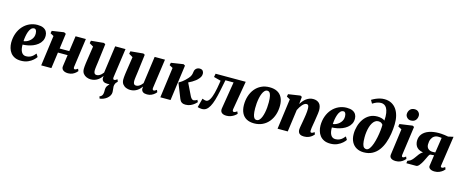

<svg xmlns="http://www.w3.org/2000/svg" viewBox="-50 -1709 6837 2838"><g transform="rotate(15 3369.0 -290.0)"><path d="M454.5 -105Q441.5 -84 411.5 -56.8Q381.5 -29.5 335.8 -9Q290 11.5 229 11.5Q172.5 11.5 133 -7.2Q93.5 -26 69.2 -57.8Q45 -89.5 33.8 -129Q22.5 -168.5 22 -209.5Q22 -286.5 45.2 -351.2Q68.5 -416 110.5 -463.5Q152.5 -511 209.5 -537.5Q266.5 -564 332.5 -564Q387 -564 420.8 -548Q454.5 -532 470.8 -504.8Q487 -477.5 488 -443.5Q489.5 -395.5 470.5 -359.8Q451.5 -324 419.2 -298.8Q387 -273.5 347.8 -257.5Q308.5 -241.5 267.8 -234Q227 -226.5 192 -225.5Q191.5 -188.5 197.2 -160Q203 -131.5 214.8 -112Q226.5 -92.5 243.8 -82.2Q261 -72 284 -72Q321 -72 348 -84.5Q375 -97 394 -115.5Q413 -134 426.5 -151ZM297.5 -501Q270 -501 250.8 -479.8Q231.5 -458.5 219.2 -424.5Q207 -390.5 200.5 -351.8Q194 -313 192.5 -278.5Q209 -280 229 -287Q249 -294 268.5 -307Q288 -320 304.2 -338.8Q320.5 -357.5 329.8 -381.5Q339 -405.5 338 -434.5Q336.5 -468.5 326.2 -484.8Q316 -501 297.5 -501Z M1013.5 -107.5Q1011 -88 1016.5 -79.8Q1022 -71.5 1032 -71.5Q1040.5 -71.5 1049.5 -76Q1058.5 -80.5 1077 -93.5L1091 -60.5Q1084.5 -51.5 1066.2 -34.5Q1048 -17.5 1018.5 -3.5Q989 10.5 949.5 10.5Q917.5 10.5 894.2 1Q871 -8.5 859 -26.5Q847 -44.5 850.5 -69.5L875.5 -247H727.5L693.5 0H537.5L600.5 -466L548.5 -494.5L555.5 -533L738.5 -560.5L768 -545L736.5 -311H884L917 -547H1074.5Z M1498.5 251.5 1487.5 220Q1509.5 211.5 1520 199Q1530.5 186.5 1535 169.5Q1538.5 156.5 1539 140.8Q1539.5 125 1539.5 106.5Q1539.5 65 1558.5 41.5Q1577.5 18 1593.5 -3L1680 -49.5Q1666.5 -32 1659 -13Q1651.5 6 1651.5 26.5Q1651.5 42 1655.2 64.8Q1659 87.5 1659 109Q1659 138.5 1644.2 163.5Q1629.5 188.5 1605.5 207.5Q1583 225.5 1555 236.8Q1527 248 1498.5 251.5ZM1296 10.5Q1265 10.5 1233.8 -1.8Q1202.5 -14 1181.2 -40.8Q1160 -67.5 1159 -112Q1159 -129 1160.8 -150Q1162.5 -171 1165.5 -194Q1168.5 -217 1172 -240.8Q1175.5 -264.5 1179 -287L1206 -466.5L1145.5 -502.5L1153 -542L1347 -560.5L1371.5 -547.5L1339 -287.5Q1336.5 -266 1333.2 -243.8Q1330 -221.5 1327.2 -201Q1324.5 -180.5 1322.8 -164Q1321 -147.5 1321 -137Q1321 -114.5 1325.8 -100.8Q1330.5 -87 1340 -80.5Q1349.5 -74 1365.5 -74Q1385 -74 1403 -83.2Q1421 -92.5 1436.5 -107.2Q1452 -122 1463.5 -138L1521 -555H1679L1616 -107.5Q1613.5 -88.5 1619.5 -80Q1625.5 -71.5 1636 -71.5Q1644.5 -71.5 1653.5 -76Q1662.5 -80.5 1680 -93.5L1693.5 -61Q1687 -50.5 1668.5 -33.8Q1650 -17 1621 -3.5Q1592 10 1554.5 10Q1514 10 1493.2 -4.2Q1472.5 -18.5 1467.5 -43.5Q1467 -47 1466.8 -51.8Q1466.5 -56.5 1467 -62Q1467.5 -67.5 1468.2 -73.5Q1469 -79.5 1470 -85L1468 -85.5Q1455.5 -68.5 1439.5 -51.5Q1423.5 -34.5 1402.5 -20.5Q1381.5 -6.5 1355.2 2Q1329 10.5 1296 10.5Z M1900 10.5Q1869 10.5 1837.8 -1.8Q1806.5 -14 1785.2 -40.8Q1764 -67.5 1763 -112Q1763 -129 1764.8 -150Q1766.5 -171 1769.5 -194Q1772.5 -217 1776 -240.8Q1779.5 -264.5 1783 -287L1810 -466.5L1749.5 -502.5L1757 -542L1951 -560.5L1975.5 -547.5L1943 -287.5Q1940.5 -266 1937.2 -243.8Q1934 -221.5 1931.2 -201Q1928.5 -180.5 1926.8 -164Q1925 -147.5 1925 -137Q1925 -114.5 1929.8 -100.8Q1934.5 -87 1944 -80.5Q1953.5 -74 1969.5 -74Q1989 -74 2007 -83.2Q2025 -92.5 2040.5 -107.2Q2056 -122 2067.5 -138L2125 -555H2283L2220 -107.5Q2217.5 -88.5 2223.5 -80Q2229.5 -71.5 2240 -71.5Q2248.5 -71.5 2257.5 -76Q2266.5 -80.5 2284 -93.5L2297.5 -61Q2291 -50.5 2272.5 -33.8Q2254 -17 2225 -3.5Q2196 10 2158.5 10Q2118 10 2097.2 -4.2Q2076.5 -18.5 2071.5 -43.5Q2071 -47 2070.8 -51.8Q2070.5 -56.5 2071 -62Q2071.5 -67.5 2072.2 -73.5Q2073 -79.5 2074 -85L2072 -85.5Q2059.5 -68.5 2043.5 -51.5Q2027.5 -34.5 2006.5 -20.5Q1985.5 -6.5 1959.2 2Q1933 10.5 1900 10.5Z M2360.5 0 2423 -466 2370.5 -494.5 2378.5 -533 2565.5 -561.5 2591.5 -546.5 2517 0ZM2746 9.5Q2713 9.5 2694 -1.5Q2675 -12.5 2666 -27.5Q2657 -42.5 2652 -55L2562.5 -280.5Q2588.5 -294.5 2610.8 -311Q2633 -327.5 2652.8 -346.2Q2672.5 -365 2690 -384.5Q2718 -416 2725.8 -439.8Q2733.5 -463.5 2735.5 -485.5Q2737.5 -513 2749.8 -529.5Q2762 -546 2778.8 -553.5Q2795.5 -561 2811.5 -561Q2847 -561 2862 -543Q2877 -525 2877.5 -500.5Q2878 -473.5 2867.8 -453.5Q2857.5 -433.5 2844.5 -419.5Q2828.5 -399.5 2805.2 -381.2Q2782 -363 2755.8 -347.5Q2729.5 -332 2703 -319.5Q2676.5 -307 2652.5 -298L2686 -350L2793 -130Q2804.5 -107.5 2817.8 -96Q2831 -84.5 2844 -84.5Q2853.5 -84.5 2869.5 -90Q2885.5 -95.5 2899 -106.5L2915 -74Q2905 -62 2881.5 -42Q2858 -22 2823.5 -6.2Q2789 9.5 2746 9.5Z M3445.5 -107.5Q3442.5 -84.5 3450.5 -78Q3458.5 -71.5 3466 -71.5Q3474 -71.5 3485.2 -76.5Q3496.5 -81.5 3513.5 -93.5L3528 -60.5Q3516.5 -46 3493.8 -29.5Q3471 -13 3440.2 -1.2Q3409.5 10.5 3373.5 10.5Q3324 10.5 3299.5 -12Q3275 -34.5 3282 -77.5L3349.5 -492H3225Q3206.5 -398.5 3190 -318.8Q3173.5 -239 3155 -176.2Q3136.5 -113.5 3113 -71.5Q3091 -32 3063.5 -12Q3036 8 2997.5 8Q2976.5 8 2957.5 4Q2938.5 0 2931.5 -3.5L2968 -141.5Q2973 -139.5 2982.5 -136Q2992 -132.5 3003.5 -129.2Q3015 -126 3025.5 -126Q3042.5 -126 3056.8 -137.8Q3071 -149.5 3082.8 -170Q3094.5 -190.5 3104 -216.8Q3113.5 -243 3121 -272Q3131 -310 3138 -348Q3145 -386 3150 -417.8Q3155 -449.5 3157.5 -467L3049.5 -495.5L3059.5 -548H3520.5Z M3885 -561.5Q3955 -561.5 4003 -536Q4051 -510.5 4076 -460.8Q4101 -411 4101.5 -339Q4102 -267 4081.8 -203Q4061.5 -139 4022.2 -90.2Q3983 -41.5 3926 -13.8Q3869 14 3796 14Q3728 14 3680.8 -12Q3633.5 -38 3608.8 -88.2Q3584 -138.5 3583 -209.5Q3582.5 -283 3602.8 -346.8Q3623 -410.5 3662 -458.8Q3701 -507 3757.2 -534.2Q3813.5 -561.5 3885 -561.5ZM3866 -504Q3841.5 -504 3823.2 -485Q3805 -466 3792 -434.5Q3779 -403 3771 -364.2Q3763 -325.5 3759.2 -284.8Q3755.5 -244 3756 -208Q3756.5 -145.5 3764.5 -109.5Q3772.5 -73.5 3786.5 -58.5Q3800.5 -43.5 3819 -43.5Q3844 -43.5 3862.2 -62.2Q3880.5 -81 3893.2 -112.8Q3906 -144.5 3914 -183.5Q3922 -222.5 3925.5 -263.2Q3929 -304 3928.5 -341Q3928 -404.5 3920 -440Q3912 -475.5 3898.2 -489.8Q3884.5 -504 3866 -504Z M4369 -435Q4384.5 -461 4403.5 -483.8Q4422.5 -506.5 4445.5 -523.8Q4468.5 -541 4495 -550.8Q4521.5 -560.5 4551.5 -560.5Q4608.5 -560.5 4643.2 -527.8Q4678 -495 4678 -418.5Q4678 -402 4673.8 -371.5Q4669.5 -341 4664.2 -307.5Q4659 -274 4655 -247Q4651 -222 4646 -194.8Q4641 -167.5 4637.5 -142.2Q4634 -117 4634 -99.5Q4634 -81.5 4640 -76.5Q4646 -71.5 4652.5 -71.5Q4661 -71.5 4670.8 -76.2Q4680.5 -81 4697 -93.5L4710 -60.5Q4704 -52 4685.2 -35Q4666.5 -18 4635.2 -3.8Q4604 10.5 4560 10.5Q4521.5 10.5 4501.5 -1.5Q4481.5 -13.5 4474.2 -31.5Q4467 -49.5 4467 -68.5Q4467 -79.5 4469.2 -96Q4471.5 -112.5 4475.2 -132.8Q4479 -153 4482.8 -174.5Q4486.5 -196 4490 -216Q4493.5 -237 4497.5 -260.5Q4501.5 -284 4504.8 -308.2Q4508 -332.5 4510 -355.5Q4512 -378.5 4511.5 -398Q4511 -424 4507.2 -438Q4503.5 -452 4495.2 -457.8Q4487 -463.5 4473.5 -463.5Q4459 -463.5 4443 -453.2Q4427 -443 4411.8 -425.8Q4396.5 -408.5 4382.5 -386.5Q4368.5 -364.5 4357 -340L4310.5 0H4154.5L4217 -466L4164.5 -494.5L4172 -533L4355 -560.5L4379.5 -547.5Z M5187.5 -105Q5174.5 -84 5144.5 -56.8Q5114.5 -29.5 5068.8 -9Q5023 11.5 4962 11.5Q4905.5 11.5 4866 -7.2Q4826.5 -26 4802.2 -57.8Q4778 -89.5 4766.8 -129Q4755.5 -168.5 4755 -209.5Q4755 -286.5 4778.2 -351.2Q4801.5 -416 4843.5 -463.5Q4885.5 -511 4942.5 -537.5Q4999.5 -564 5065.5 -564Q5120 -564 5153.8 -548Q5187.5 -532 5203.8 -504.8Q5220 -477.5 5221 -443.5Q5222.5 -395.5 5203.5 -359.8Q5184.5 -324 5152.2 -298.8Q5120 -273.5 5080.8 -257.5Q5041.5 -241.5 5000.8 -234Q4960 -226.5 4925 -225.5Q4924.5 -188.5 4930.2 -160Q4936 -131.5 4947.8 -112Q4959.5 -92.5 4976.8 -82.2Q4994 -72 5017 -72Q5054 -72 5081 -84.5Q5108 -97 5127 -115.5Q5146 -134 5159.5 -151ZM5030.5 -501Q5003 -501 4983.8 -479.8Q4964.5 -458.5 4952.2 -424.5Q4940 -390.5 4933.5 -351.8Q4927 -313 4925.5 -278.5Q4942 -280 4962 -287Q4982 -294 5001.5 -307Q5021 -320 5037.2 -338.8Q5053.5 -357.5 5062.8 -381.5Q5072 -405.5 5071 -434.5Q5069.5 -468.5 5059.2 -484.8Q5049 -501 5030.5 -501Z M5472.5 8Q5409 8 5361.5 -18.8Q5314 -45.5 5287.5 -96Q5261 -146.5 5261 -216.5Q5261 -279 5278.5 -339.5Q5296 -400 5330.5 -449Q5365 -498 5416 -527.2Q5467 -556.5 5534.5 -556.5Q5573.5 -556.5 5605 -546.8Q5636.5 -537 5648.5 -524.5Q5653.5 -594 5645.8 -640.2Q5638 -686.5 5622 -713.8Q5606 -741 5583.8 -752.5Q5561.5 -764 5536.5 -764Q5502.5 -764 5473.5 -753.2Q5444.5 -742.5 5407 -719L5378 -769.5Q5407 -787.5 5438.5 -801.2Q5470 -815 5502.8 -823Q5535.5 -831 5567.5 -831Q5630 -831 5676.2 -807Q5722.5 -783 5753 -739.8Q5783.5 -696.5 5798 -637.8Q5812.5 -579 5810.5 -509.5Q5808.5 -436.5 5796.8 -362.8Q5785 -289 5761.2 -222.5Q5737.5 -156 5698.8 -104Q5660 -52 5604.2 -22Q5548.5 8 5472.5 8ZM5498 -47Q5525.5 -47 5547.8 -77.8Q5570 -108.5 5586.8 -157.5Q5603.5 -206.5 5614.8 -262.5Q5626 -318.5 5631.5 -370.2Q5637 -422 5636.5 -456.5Q5626 -471 5615 -478.8Q5604 -486.5 5592.2 -489.2Q5580.5 -492 5566.5 -492Q5539 -492 5517 -476Q5495 -460 5478.5 -432.5Q5462 -405 5451.2 -369Q5440.5 -333 5435 -292.5Q5429.5 -252 5429.5 -211Q5429.5 -145.5 5438 -110Q5446.5 -74.5 5462.2 -60.8Q5478 -47 5498 -47Z M5962.5 10.5Q5931 10.5 5909.5 1.5Q5888 -7.5 5877.8 -23.5Q5867.5 -39.5 5870.5 -61Q5873 -81.5 5877.2 -111.2Q5881.5 -141 5886.5 -178.8Q5891.5 -216.5 5897.8 -261.5Q5904 -306.5 5910.8 -357.8Q5917.5 -409 5925 -465L5869 -494.5L5876.5 -533L6071 -560.5L6096.5 -547.5L6035 -107.5Q6032.5 -89.5 6036.8 -80.5Q6041 -71.5 6051.5 -71.5Q6060.5 -71.5 6070.5 -76.5Q6080.5 -81.5 6097 -94L6110 -61Q6103 -52 6084.2 -35Q6065.5 -18 6035.2 -3.8Q6005 10.5 5962.5 10.5ZM6022 -627Q5989 -627 5965.2 -652.2Q5941.5 -677.5 5943.5 -708Q5945.5 -747.5 5970 -775.2Q5994.5 -803 6039 -803Q6078.5 -803 6100.2 -778.5Q6122 -754 6121.5 -725Q6121 -685 6097.2 -656Q6073.5 -627 6022 -627Z M6695 -94 6708.5 -61Q6703 -52.5 6683 -35.2Q6663 -18 6631.2 -3.8Q6599.5 10.5 6558.5 10.5Q6514.5 10.5 6489 -7.2Q6463.5 -25 6467 -51.5L6491 -219.5Q6483.5 -218.5 6472 -217.8Q6460.5 -217 6449.2 -216Q6438 -215 6430 -214Q6418.5 -204.5 6408.8 -186Q6399 -167.5 6388.8 -144.2Q6378.5 -121 6364.5 -95Q6344 -56.5 6321 -28.2Q6298 0 6275 0H6125.5L6130 -37.5L6145.5 -44.5Q6172.5 -52.5 6193.2 -73.5Q6214 -94.5 6231.8 -120.8Q6249.5 -147 6268.5 -171.5Q6287.5 -196 6310.5 -211.8Q6333.5 -227.5 6365 -226L6378.5 -215Q6321.5 -214 6285 -226.5Q6248.5 -239 6228.2 -260.5Q6208 -282 6200 -308Q6192 -334 6191.5 -359Q6191.5 -423 6227 -466.8Q6262.5 -510.5 6326.5 -533Q6390.5 -555.5 6476 -555.5Q6492 -555.5 6514.2 -554Q6536.5 -552.5 6563.2 -549.2Q6590 -546 6619 -540L6698 -557.5L6630 -95.5Q6628 -81.5 6636.5 -76.5Q6645 -71.5 6650 -71.5Q6657.5 -71.5 6670 -77.5Q6682.5 -83.5 6695 -94ZM6497.5 -264.5 6532.5 -496.5Q6527 -497.5 6516.5 -498.5Q6506 -499.5 6495.2 -500Q6484.5 -500.5 6478 -500.5Q6444 -500.5 6418 -483Q6392 -465.5 6377.2 -432.5Q6362.5 -399.5 6362.5 -352Q6362.5 -308.5 6389 -285.5Q6415.5 -262.5 6454.5 -262.5Q6459 -262.5 6467.5 -262.8Q6476 -263 6484.5 -263.5Q6493 -264 6497.5 -264.5Z"/></g></svg>

Font: Merriweather 36pt Black
Style: Italic
Weight: 900
Italic angle: -7.8°
Version: Version 2.101